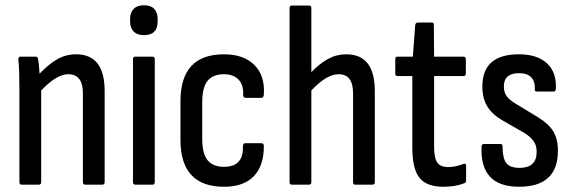

<svg xmlns="http://www.w3.org/2000/svg" viewBox="-20 -704 2182 732"><path d="M63 0Q54 0 54 -10V-366Q54 -402 53 -430.5Q52 -459 50 -476Q49 -488 58 -488H116Q124 -488 125 -479Q127 -469 128.5 -453.5Q130 -438 131 -423Q165 -459 198 -478Q231 -497 270 -497Q379 -497 379 -357V-10Q379 0 370 0H305Q296 0 296 -10V-349Q296 -421 240 -421Q196 -421 137 -359V-10Q137 0 128 0Z M496 0Q487 0 487 -10V-479Q487 -488 496 -488H561Q570 -488 570 -479V-10Q570 0 561 0ZM529 -570Q503 -570 489.5 -584Q476 -598 476 -622V-632Q476 -656 489.5 -670Q503 -684 529 -684Q555 -684 568 -670Q581 -656 581 -632V-622Q581 -570 529 -570Z M834 8Q668 8 668 -171V-318Q668 -497 834 -497Q909 -497 949.5 -456.5Q990 -416 986 -347Q986 -331 977 -331H916Q907 -331 907 -343Q909 -380 889.5 -400.5Q870 -421 834 -421Q792 -421 771.5 -396Q751 -371 751 -313V-175Q751 -118 771.5 -93Q792 -68 834 -68Q908 -68 906 -144Q906 -158 915 -158H977Q986 -158 986 -147Q986 -72 947.5 -32Q909 8 834 8Z M1093 0Q1084 0 1084 -10V-673Q1084 -683 1093 -683H1158Q1167 -683 1167 -673V-429Q1199 -462 1231 -479.5Q1263 -497 1300 -497Q1409 -497 1409 -357V-10Q1409 0 1400 0H1334Q1326 0 1326 -10V-349Q1326 -421 1271 -421Q1225 -421 1167 -359V-10Q1167 0 1158 0Z M1670 8Q1606 8 1579 -26.5Q1552 -61 1552 -140V-414H1495Q1487 -414 1487 -423V-479Q1487 -488 1495 -488H1554L1563 -609Q1565 -618 1573 -618H1627Q1634 -618 1634 -609L1635 -488H1746Q1756 -488 1756 -479V-423Q1756 -414 1746 -414H1635V-144Q1635 -102 1647 -84.5Q1659 -67 1689 -67Q1704 -67 1719 -70.5Q1734 -74 1747 -79Q1757 -83 1757 -72V-16Q1757 -7 1749 -5Q1716 8 1670 8Z M1959 8Q1809 8 1816 -145Q1816 -155 1825 -155H1889Q1896 -155 1896 -146Q1896 -101 1910 -82.5Q1924 -64 1961 -64Q2026 -64 2026 -125Q2026 -149 2015 -165Q2004 -181 1981 -196L1894 -246Q1855 -269 1837 -299.5Q1819 -330 1819 -374Q1819 -497 1958 -497Q2029 -497 2066 -462Q2103 -427 2099 -364Q2098 -355 2091 -355H2027Q2023 -355 2020.5 -357Q2018 -359 2019 -367Q2020 -394 2005 -409.5Q1990 -425 1959 -425Q1901 -425 1901 -375Q1901 -352 1911.5 -337.5Q1922 -323 1947 -308L2031 -257Q2072 -232 2089.5 -203Q2107 -174 2107 -129Q2107 8 1959 8Z"/></svg>

Font: Sofia Sans Condensed Medium
Style: Regular
Weight: 500
Designer: Botio Nikoltchev, Ani Petrova
Foundry: lettersoup
Version: Version 4.101; ttfautohint (v1.8.4.7-5d5b)